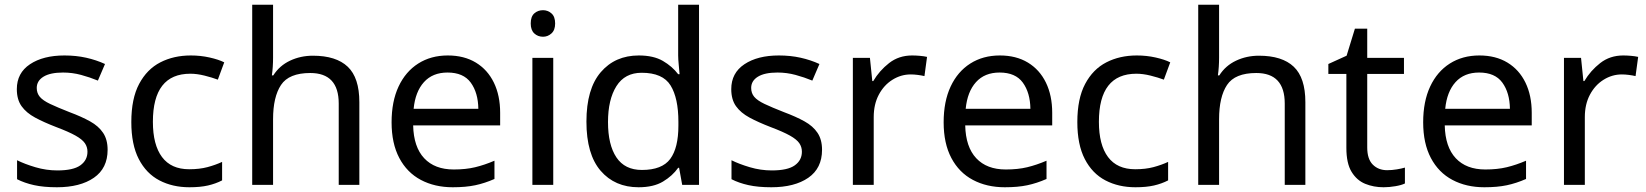

<svg xmlns="http://www.w3.org/2000/svg" viewBox="-20 -780 6946 810"><path d="M434 -148Q434 -70 376 -30Q318 10 220 10Q164 10 123.5 1Q83 -8 52 -24V-104Q84 -88 129.5 -74.5Q175 -61 222 -61Q289 -61 319 -82.5Q349 -104 349 -140Q349 -160 338 -176Q327 -192 298.5 -208Q270 -224 217 -244Q165 -264 128 -284Q91 -304 71 -332Q51 -360 51 -404Q51 -472 106.5 -509Q162 -546 252 -546Q301 -546 343.5 -536.5Q386 -527 423 -510L393 -440Q359 -454 322 -464Q285 -474 246 -474Q192 -474 163.5 -456.5Q135 -439 135 -409Q135 -387 148 -371.5Q161 -356 191.5 -341.5Q222 -327 273 -307Q324 -288 360 -268Q396 -248 415 -219.5Q434 -191 434 -148Z M779 10Q708 10 652.5 -19Q597 -48 565.5 -109Q534 -170 534 -265Q534 -364 567 -426Q600 -488 656.5 -517Q713 -546 785 -546Q826 -546 864 -537.5Q902 -529 926 -517L899 -444Q875 -453 843 -461Q811 -469 783 -469Q625 -469 625 -266Q625 -169 663.5 -117.5Q702 -66 778 -66Q822 -66 855.5 -75Q889 -84 917 -97V-19Q890 -5 857.5 2.5Q825 10 779 10Z M1132 -537Q1132 -497 1127 -462H1133Q1159 -503 1203.5 -524Q1248 -545 1300 -545Q1398 -545 1447 -498.5Q1496 -452 1496 -349V0H1409V-343Q1409 -472 1289 -472Q1199 -472 1165.5 -421.5Q1132 -371 1132 -277V0H1044V-760H1132Z M1869 -546Q1938 -546 1987.5 -516Q2037 -486 2063.5 -431.5Q2090 -377 2090 -304V-251H1723Q1725 -160 1769.5 -112.5Q1814 -65 1894 -65Q1945 -65 1984.5 -74.5Q2024 -84 2066 -102V-25Q2025 -7 1985 1.5Q1945 10 1890 10Q1814 10 1755.5 -21Q1697 -52 1664.5 -113.5Q1632 -175 1632 -264Q1632 -352 1661.5 -415Q1691 -478 1744.5 -512Q1798 -546 1869 -546ZM1868 -474Q1805 -474 1768.5 -433.5Q1732 -393 1725 -321H1998Q1997 -389 1966 -431.5Q1935 -474 1868 -474Z M2271 -737Q2291 -737 2306.5 -723.5Q2322 -710 2322 -681Q2322 -653 2306.5 -639Q2291 -625 2271 -625Q2249 -625 2234 -639Q2219 -653 2219 -681Q2219 -710 2234 -723.5Q2249 -737 2271 -737ZM2314 -536V0H2226V-536Z M2674 10Q2574 10 2514 -59.5Q2454 -129 2454 -267Q2454 -405 2514.5 -475.5Q2575 -546 2675 -546Q2737 -546 2776.5 -523Q2816 -500 2841 -467H2847Q2846 -480 2843.5 -505.5Q2841 -531 2841 -546V-760H2929V0H2858L2845 -72H2841Q2817 -38 2777 -14Q2737 10 2674 10ZM2688 -63Q2773 -63 2807.5 -109.5Q2842 -156 2842 -250V-266Q2842 -366 2809 -419.5Q2776 -473 2687 -473Q2616 -473 2580.5 -416.5Q2545 -360 2545 -265Q2545 -169 2580.5 -116Q2616 -63 2688 -63Z M3448 -148Q3448 -70 3390 -30Q3332 10 3234 10Q3178 10 3137.5 1Q3097 -8 3066 -24V-104Q3098 -88 3143.5 -74.5Q3189 -61 3236 -61Q3303 -61 3333 -82.5Q3363 -104 3363 -140Q3363 -160 3352 -176Q3341 -192 3312.5 -208Q3284 -224 3231 -244Q3179 -264 3142 -284Q3105 -304 3085 -332Q3065 -360 3065 -404Q3065 -472 3120.5 -509Q3176 -546 3266 -546Q3315 -546 3357.5 -536.5Q3400 -527 3437 -510L3407 -440Q3373 -454 3336 -464Q3299 -474 3260 -474Q3206 -474 3177.5 -456.5Q3149 -439 3149 -409Q3149 -387 3162 -371.5Q3175 -356 3205.5 -341.5Q3236 -327 3287 -307Q3338 -288 3374 -268Q3410 -248 3429 -219.5Q3448 -191 3448 -148Z M3828 -546Q3843 -546 3860.5 -544.5Q3878 -543 3891 -540L3880 -459Q3867 -462 3851.5 -464Q3836 -466 3822 -466Q3781 -466 3745 -443.5Q3709 -421 3687.5 -380.5Q3666 -340 3666 -286V0H3578V-536H3650L3660 -438H3664Q3690 -482 3731 -514Q3772 -546 3828 -546Z M4198 -546Q4267 -546 4316.5 -516Q4366 -486 4392.5 -431.5Q4419 -377 4419 -304V-251H4052Q4054 -160 4098.5 -112.5Q4143 -65 4223 -65Q4274 -65 4313.5 -74.5Q4353 -84 4395 -102V-25Q4354 -7 4314 1.5Q4274 10 4219 10Q4143 10 4084.5 -21Q4026 -52 3993.5 -113.5Q3961 -175 3961 -264Q3961 -352 3990.5 -415Q4020 -478 4073.5 -512Q4127 -546 4198 -546ZM4197 -474Q4134 -474 4097.5 -433.5Q4061 -393 4054 -321H4327Q4326 -389 4295 -431.5Q4264 -474 4197 -474Z M4770 10Q4699 10 4643.5 -19Q4588 -48 4556.5 -109Q4525 -170 4525 -265Q4525 -364 4558 -426Q4591 -488 4647.5 -517Q4704 -546 4776 -546Q4817 -546 4855 -537.5Q4893 -529 4917 -517L4890 -444Q4866 -453 4834 -461Q4802 -469 4774 -469Q4616 -469 4616 -266Q4616 -169 4654.5 -117.5Q4693 -66 4769 -66Q4813 -66 4846.5 -75Q4880 -84 4908 -97V-19Q4881 -5 4848.5 2.5Q4816 10 4770 10Z M5123 -537Q5123 -497 5118 -462H5124Q5150 -503 5194.5 -524Q5239 -545 5291 -545Q5389 -545 5438 -498.5Q5487 -452 5487 -349V0H5400V-343Q5400 -472 5280 -472Q5190 -472 5156.5 -421.5Q5123 -371 5123 -277V0H5035V-760H5123Z M5832 -62Q5852 -62 5873 -65.5Q5894 -69 5907 -73V-6Q5893 1 5867 5.5Q5841 10 5817 10Q5775 10 5739.5 -4.5Q5704 -19 5682 -55Q5660 -91 5660 -156V-468H5584V-510L5661 -545L5696 -659H5748V-536H5903V-468H5748V-158Q5748 -109 5771.5 -85.5Q5795 -62 5832 -62Z M6221 -546Q6290 -546 6339.5 -516Q6389 -486 6415.5 -431.5Q6442 -377 6442 -304V-251H6075Q6077 -160 6121.5 -112.5Q6166 -65 6246 -65Q6297 -65 6336.5 -74.5Q6376 -84 6418 -102V-25Q6377 -7 6337 1.5Q6297 10 6242 10Q6166 10 6107.5 -21Q6049 -52 6016.5 -113.5Q5984 -175 5984 -264Q5984 -352 6013.5 -415Q6043 -478 6096.5 -512Q6150 -546 6221 -546ZM6220 -474Q6157 -474 6120.5 -433.5Q6084 -393 6077 -321H6350Q6349 -389 6318 -431.5Q6287 -474 6220 -474Z M6828 -546Q6843 -546 6860.5 -544.5Q6878 -543 6891 -540L6880 -459Q6867 -462 6851.5 -464Q6836 -466 6822 -466Q6781 -466 6745 -443.5Q6709 -421 6687.5 -380.5Q6666 -340 6666 -286V0H6578V-536H6650L6660 -438H6664Q6690 -482 6731 -514Q6772 -546 6828 -546Z"/></svg>

Font: Noto Sans Ogham
Style: Regular
Weight: 400
Designer: Monotype Design Team
Foundry: Monotype Imaging Inc.
Version: Version 2.001; ttfautohint (v1.8.4.7-5d5b)